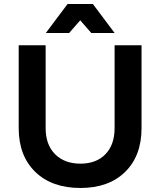

<svg xmlns="http://www.w3.org/2000/svg" viewBox="-20 -925 796 955"><path d="M379 -824 324 -761H208L316 -905H442L550 -761H434ZM550 -700H684V-288Q684 -150 602.5 -70Q521 10 380 10Q238 10 155.5 -70Q73 -150 73 -288V-700H207V-288Q207 -205 254 -158Q301 -111 380 -111Q459 -111 504.5 -158Q550 -205 550 -288Z"/></svg>

Font: Montserrat arm Medium
Style: Regular
Weight: 500
Designer: Julieta Ulanovsky
Foundry: Julieta Ulanovsky
Version: Version 6.000;PS 006.000;hotconv 1.0.88;makeotf.lib2.5.64775